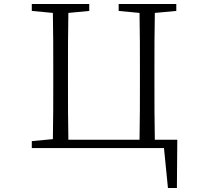

<svg xmlns="http://www.w3.org/2000/svg" viewBox="-20 -745 1040 966"><path d="M577 -690 682 -680C684 -585 684 -488 684 -390V-335C684 -237 684 -139 682 -42H324C322 -138 322 -236 322 -335V-390C322 -488 322 -584 324 -680L429 -690V-725H140V-690L246 -680C248 -585 248 -488 248 -390V-335C248 -238 248 -141 246 -45L140 -35V0H805L825 201H870L872 -42H759C757 -138 757 -236 757 -335V-390C757 -488 757 -584 759 -680L867 -690V-725H577Z"/></svg>

Font: Kiri Minchoo Light
Style: Regular
Weight: 300
Designer: Ryoko NISHIZUKA 西塚涼子 (kana & ideographs); Frank Grießhammer (Latin, Greek & Cyrillic);
akenotsuki.com/eyeben/fonts/ (U+
Foundry: Adobe
akenotsuki.com/eyeben/fonts/
Version: Version 4.002;hotconv 1.0.119;makeotfexe 2.5.65604